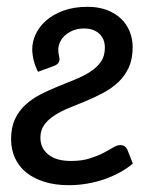

<svg xmlns="http://www.w3.org/2000/svg" viewBox="-20 -535 458 563"><path d="M91.5 -324.5Q88 -331 84.8 -339.2Q81.5 -347.5 79.2 -356.2Q77 -365 75.8 -373.8Q74.5 -382.5 74.5 -390.5Q74.5 -412.5 84.8 -434.8Q95 -457 115.2 -474.8Q135.5 -492.5 166 -503.8Q196.5 -515 237 -515Q268.5 -515 293 -505.8Q317.5 -496.5 334.5 -480.5Q351.5 -464.5 360.2 -442.8Q369 -421 369 -396.5Q369 -362 357.5 -337Q346 -312 326.8 -294Q307.5 -276 283.2 -263Q259 -250 233.8 -239.5Q208.5 -229 184.2 -219.2Q160 -209.5 140.8 -197.2Q121.5 -185 110 -169.2Q98.5 -153.5 98.5 -131Q98.5 -100.5 121.8 -81.8Q145 -63 188 -63Q219.5 -63 242.5 -70.2Q265.5 -77.5 282.5 -86.2Q299.5 -95 311.2 -102.2Q323 -109.5 332 -109.5Q340.5 -109.5 345.5 -106Q350.5 -102.5 353.5 -96L369.5 -55.5Q354 -42 333.2 -30.5Q312.5 -19 288.2 -10.2Q264 -1.5 237 3.2Q210 8 181.5 8Q141.5 8 110.2 -1.8Q79 -11.5 57.2 -29Q35.5 -46.5 24 -71.5Q12.5 -96.5 12.5 -127Q12.5 -161.5 24.2 -186.2Q36 -211 55.5 -228.5Q75 -246 99.5 -258.5Q124 -271 150 -281.5Q176 -292 200.5 -302Q225 -312 244.5 -324.5Q264 -337 275.8 -353.8Q287.5 -370.5 287.5 -395Q287.5 -421 271 -436.2Q254.5 -451.5 226.5 -451.5Q210 -451.5 196.5 -446.5Q183 -441.5 173 -433.2Q163 -425 157.2 -414Q151.5 -403 151 -391Q150.5 -381 152.8 -372.5Q155 -364 154.5 -359.5Q153.5 -352.5 149.2 -348.2Q145 -344 138 -341.5Z"/></svg>

Font: Lato Medium
Style: Italic
Weight: 500
Italic angle: -7°
Designer: Lukasz Dziedzic
Foundry: tyPoland Lukasz Dziedzic
Version: Version 2.006; 2014-01-15